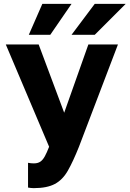

<svg xmlns="http://www.w3.org/2000/svg" viewBox="-20 -760 670 993"><path d="M155 213Q140 213 125 210V82Q140 85 155 85Q175 85 188 76.5Q201 68 211.5 49Q222 30 234 -1L10 -530H180L312 -177L437 -530H590L388 0Q358 75 331 122.5Q304 170 263.5 191.5Q223 213 155 213ZM240 -580H129L199 -740H350ZM470 -580H350L470 -740H630Z"/></svg>

Font: Golos Text
Style: Bold
Weight: 700
Designer: A.Korolkova, Vitaly Kuzmin
Foundry: ParaType Ltd
Version: Version 2.004